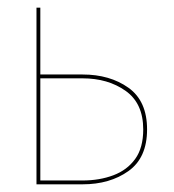

<svg xmlns="http://www.w3.org/2000/svg" viewBox="-20 -480 453 500"><path d="M75 -460H85V-286H195Q266 -286 314.5 -251.5Q363 -217 363 -143Q363 -69 314.5 -34.5Q266 0 195 0H75ZM195 -276H85V-10H195Q239 -10 275 -23.5Q311 -37 332 -66Q353 -95 353 -143Q353 -211 307 -243.5Q261 -276 195 -276Z"/></svg>

Font: Jost* Hairline
Style: Regular
Weight: 100
Version: Version 3.7